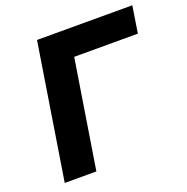

<svg xmlns="http://www.w3.org/2000/svg" viewBox="-126 -823 915 941"><g transform="rotate(-20 331.5 -352.5)"><path d="M54 0 166 -705H663L641 -565H309L219 0Z"/></g></svg>

Font: Nunito Sans 6pt ExtraBold
Style: Italic
Weight: 800
Italic angle: -9°
Version: Version 3.101;gftools[0.9.27]